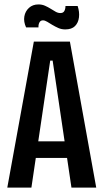

<svg xmlns="http://www.w3.org/2000/svg" viewBox="-20 -848 468 868"><path d="M13 0 133 -660H296L415 0H303L218 -574H207L122 0ZM104 -134V-209H325V-134ZM275 -715Q258 -715 243.5 -721.5Q229 -728 216.5 -735.5Q204 -743 193.5 -749.5Q183 -756 174 -756Q163 -756 158 -746Q153 -736 154 -724H98Q86 -750 90 -773.5Q94 -797 111 -812.5Q128 -828 154 -828Q170 -828 183.5 -822Q197 -816 209 -808.5Q221 -801 231.5 -795Q242 -789 253 -789Q266 -789 271 -798.5Q276 -808 276 -821H331Q340 -794 337 -769.5Q334 -745 319 -730Q304 -715 275 -715Z"/></svg>

Font: Bricolage Grotesque 48pt Condensed Medium
Style: Regular
Weight: 500
Width: 3
Designer: Mathieu Triay
Foundry: Atelier Triay
Version: Version 1.001;gftools[0.9.33.dev8+g029e19f]